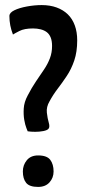

<svg xmlns="http://www.w3.org/2000/svg" viewBox="-20 -730 334 756"><path d="M89 -213Q89 -213 84 -225.5Q79 -238 75.5 -258Q72 -278 73.5 -303Q75 -328 89 -354Q105 -385 122 -410Q139 -435 153.5 -456.5Q168 -478 176.5 -500.5Q185 -523 185 -549Q185 -569 179.5 -582.5Q174 -596 164 -603.5Q154 -611 140 -614.5Q126 -618 110 -618Q76 -618 56.5 -608Q37 -598 31 -594Q24 -612 20.5 -630Q17 -648 17 -667Q17 -680 36.5 -689.5Q56 -699 86 -704.5Q116 -710 144 -710Q177 -710 203 -700.5Q229 -691 247 -673.5Q265 -656 274.5 -630Q284 -604 284 -571Q284 -526 272.5 -492Q261 -458 243 -431Q225 -404 207 -380.5Q189 -357 175 -331Q162 -309 164.5 -286.5Q167 -264 172 -247Q177 -230 171 -223Q166 -217 151 -214Q136 -211 119 -211Q102 -211 89 -213ZM130 6Q96 6 83 -10Q70 -26 70 -55Q70 -80 85.5 -99Q101 -118 130 -118Q165 -118 178 -100.5Q191 -83 191 -55Q191 -30 175 -12Q159 6 130 6Z"/></svg>

Font: Yanone Kaffeesatz Medium
Style: Regular
Weight: 500
Designer: Yanone (Cyrillic: Daniel Pouzeot, Huerta Tipografica, and Cyreal)
Foundry: Yanone
Version: Version 2.003